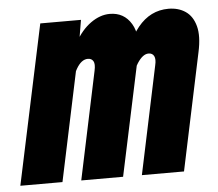

<svg xmlns="http://www.w3.org/2000/svg" viewBox="-67 -622 763 672"><g transform="rotate(-5 314.0 -286.0)"><path d="M405 0 485 -379Q490 -400 484.5 -411Q479 -422 465 -422Q445 -422 425.5 -392Q406 -362 378 -287L386 -375Q397 -465 440.5 -518.5Q484 -572 548 -572Q583 -572 608 -555Q633 -538 642.5 -502.5Q652 -467 640 -412L553 0ZM-22 0 97 -560H240L223 -459L126 0ZM192 0 272 -379Q277 -402 271 -412Q265 -422 252 -422Q229 -422 211 -390.5Q193 -359 166 -287L188 -381Q195 -439 218.5 -482Q242 -525 275 -548.5Q308 -572 342 -572Q392 -572 417.5 -529.5Q443 -487 427 -414L339 0Z"/></g></svg>

Font: Azeret Mono Thin ExtraBold
Style: Italic
Weight: 800
Italic angle: -12°
Version: Version 1.002